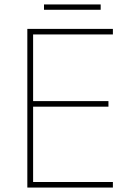

<svg xmlns="http://www.w3.org/2000/svg" viewBox="-20 -844 590 864"><path d="M433 -824H178V-800H433ZM488 0V-25H129V-364H468V-389H129V-689H488V-714H103V0Z"/></svg>

Font: Noto Sans Arabic UI Th
Style: Regular
Weight: 100
Designer: Monotype Design Team, Nadine Chahine and Nizar Qandah
Foundry: Monotype Imaging Inc.
Version: Version 2.010